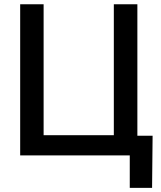

<svg xmlns="http://www.w3.org/2000/svg" viewBox="-20 -748 777 924"><path d="M641.1 0H77.1V-727.5H189.9V-97.2H527.8V-727.5H641.1ZM604.5 156.2V0H565.9V-94.7H714.4L711.9 156.2Z"/></svg>

Font: V-Inter
Style: Medium-500
Weight: 500
Designer: Rasmus Andersson
Foundry: rsms
Version: Version 4.000;git-4146feb